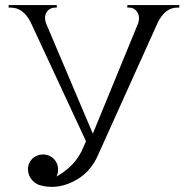

<svg xmlns="http://www.w3.org/2000/svg" viewBox="-20 -620 743 757"><path d="M308 -87 307 -89 101 -532Q72 -590 22 -590H14V-600H204V-590H197Q177 -590 165 -574Q152 -555 162 -527L346 -93L525 -529Q533 -556 520 -574Q509 -590 490 -590H482V-600H687V-590H679Q631 -590 602 -531L368 -12Q336 65 264 98Q199 129 133 109Q93 91 90 48Q90 24 107 6Q125 -11 150 -11Q174 -11 192 6Q209 24 209 48Q209 63 203 76Q217 68 231 58Q285 19 309 -40L319 -63Q314 -75 308 -87Z"/></svg>

Font: Cinzel(RUS BY LYAJKA)
Style: Regular
Weight: 400
Designer: Natanael Gama
Version: Version 1.001;PS 001.001;hotconv 1.0.56;makeotf.lib2.0.21325